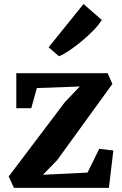

<svg xmlns="http://www.w3.org/2000/svg" viewBox="-20 -910 592 930"><path d="M366.5 -491 158.5 -483.5 131.5 -386H59V-555.5H501L524.5 -503.5L257.5 -135L188 -63.5L404 -74L460.5 -189L529 -181L507.5 0H47.5L22 -55L294.5 -415.5ZM265 -638 215.5 -681 384.5 -890.5 473 -813.5Q461 -792.5 435.5 -766Q410 -739.5 379 -713.2Q348 -687 318 -666.8Q288 -646.5 267 -638Z"/></svg>

Font: Merriweather Light 18pt
Style: Bold
Weight: 700
Version: Version 2.100